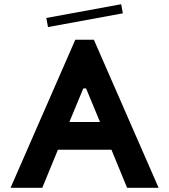

<svg xmlns="http://www.w3.org/2000/svg" viewBox="-20 -888 800 908"><path d="M581 0 507 -180H254L180 0H30L336 -700H424L730 0ZM308 -311H453L387 -470H374ZM199 -803 553 -868 561 -825 207 -760Z"/></svg>

Font: Vina Sans
Style: Regular
Weight: 400
Designer: Andree Nguyen
Foundry: Nguyen Type Foundry
Version: Version 1.002; ttfautohint (v1.8.4.7-5d5b);gftools[0.9.28]